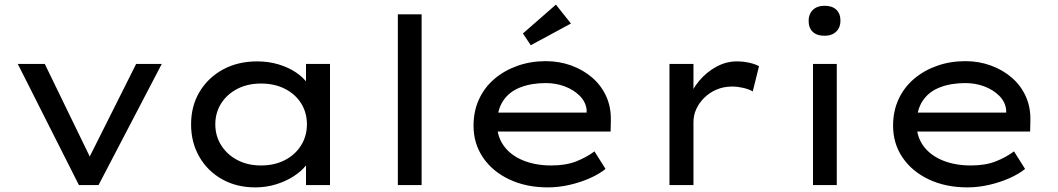

<svg xmlns="http://www.w3.org/2000/svg" viewBox="-20 -802 4584 832"><path d="M322 0 57 -525H174L379 -103L354 -94L570 -525H681L407 0Z M1086 10Q1005 10 942 -25.5Q879 -61 843.5 -123Q808 -185 808 -263Q808 -343 845 -404.5Q882 -466 946.5 -501Q1011 -536 1094 -536Q1144 -536 1187 -523Q1230 -510 1262 -488.5Q1294 -467 1313 -440.5Q1332 -414 1333 -387L1306 -389V-525H1410V0H1306V-136L1328 -135Q1326 -110 1305.5 -84.5Q1285 -59 1251.5 -37.5Q1218 -16 1175.5 -3Q1133 10 1086 10ZM1111 -85Q1170 -85 1215 -108.5Q1260 -132 1285 -172.5Q1310 -213 1310 -263Q1310 -314 1285 -354Q1260 -394 1215 -417Q1170 -440 1111 -440Q1053 -440 1008.5 -417Q964 -394 938.5 -354Q913 -314 913 -263Q913 -213 938.5 -172.5Q964 -132 1008.5 -108.5Q1053 -85 1111 -85Z M1704 0V-740H1807V0Z M2354 10Q2260 10 2187 -24.5Q2114 -59 2073 -119.5Q2032 -180 2032 -257Q2032 -321 2056 -372.5Q2080 -424 2123 -460.5Q2166 -497 2223 -517Q2280 -537 2345 -537Q2404 -537 2456 -518Q2508 -499 2547 -465Q2586 -431 2607 -384.5Q2628 -338 2627 -282L2626 -232H2119L2096 -314H2537L2522 -303V-327Q2518 -361 2492 -387Q2466 -413 2427.5 -427.5Q2389 -442 2345 -442Q2283 -442 2235 -423.5Q2187 -405 2160.5 -365.5Q2134 -326 2134 -264Q2134 -210 2163.5 -169.5Q2193 -129 2246.5 -107Q2300 -85 2369 -85Q2432 -85 2476.5 -102.5Q2521 -120 2556 -146L2604 -70Q2577 -48 2536.5 -30Q2496 -12 2448.5 -1Q2401 10 2354 10ZM2280 -606 2246 -657 2389 -782 2454 -700Z M2881 0V-525H2985V-345L2964 -366Q2977 -413 3009.5 -451.5Q3042 -490 3084.5 -513Q3127 -536 3173 -536Q3201 -536 3227.5 -530Q3254 -524 3269 -515L3242 -406Q3224 -416 3199.5 -421.5Q3175 -427 3153 -427Q3116 -427 3085.5 -414Q3055 -401 3032.5 -379Q3010 -357 2997.5 -330Q2985 -303 2985 -273V0Z M3503 0V-525H3606V0ZM3553 -647Q3520 -647 3502 -664Q3484 -681 3484 -712Q3484 -741 3502.5 -759Q3521 -777 3553 -777Q3586 -777 3604 -760Q3622 -743 3622 -712Q3622 -683 3603.5 -665Q3585 -647 3553 -647Z M4172 10Q4078 10 4005 -24.5Q3932 -59 3891 -119.5Q3850 -180 3850 -257Q3850 -321 3874 -372.5Q3898 -424 3941 -460.5Q3984 -497 4041 -517Q4098 -537 4163 -537Q4222 -537 4274 -518Q4326 -499 4365 -465Q4404 -431 4425 -384.5Q4446 -338 4445 -282L4444 -232H3937L3914 -314H4355L4340 -303V-327Q4336 -361 4310 -387Q4284 -413 4245.5 -427.5Q4207 -442 4163 -442Q4101 -442 4053 -423.5Q4005 -405 3978.5 -365.5Q3952 -326 3952 -264Q3952 -210 3981.5 -169.5Q4011 -129 4064.5 -107Q4118 -85 4187 -85Q4250 -85 4294.5 -102.5Q4339 -120 4374 -146L4422 -70Q4395 -48 4354.5 -30Q4314 -12 4266.5 -1Q4219 10 4172 10Z"/></svg>

Font: Lexend Giga
Style: Regular
Weight: 400
Designer: Bonnie Shaver-Troup, Thomas Jockin
Foundry: Lexend
Version: Version 1.007